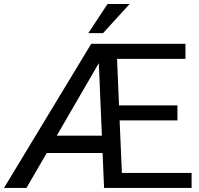

<svg xmlns="http://www.w3.org/2000/svg" viewBox="-27 -927 982 947"><path d="M918 -74.2V0H486.3L479 -172.4H203.6L103.5 0H-7.3L422.9 -710.9H887.7V-636.7H550.3L560.1 -407.2H848.1V-333H563L574.2 -74.2ZM252.9 -257.8H475.6L460.4 -615.7ZM408.7 -763.7 503.4 -907.2H612.3L481.4 -763.7Z"/></svg>

Font: Vazirmatn RD
Style: Regular
Weight: 400
Designer: Saber Rastikerdar
Foundry: Saber Rastikerdar
Version: Version 32.102